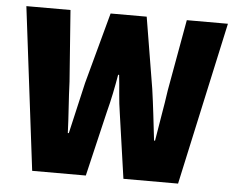

<svg xmlns="http://www.w3.org/2000/svg" viewBox="-48 -707 928 763"><g transform="rotate(5 415.5 -325.0)"><path d="M27 -650H203L224 -366Q226 -315 229.5 -264Q233 -213 235 -162H239Q251 -213 262.5 -264Q274 -315 286 -366L363 -650H507L554 -366Q561 -317 567 -265.5Q573 -214 579 -162H583Q591 -214 600 -265Q609 -316 616 -366L667 -650H831L689 0H471L434 -258Q428 -296 425 -335Q422 -374 418 -410H414Q408 -374 400 -335Q392 -296 382 -258L321 0H107Z"/></g></svg>

Font: Kilde Sans Black
Style: Regular
Weight: 900
Italic angle: -3°
Designer: Paul D. Hunt
Foundry: Adobe Systems Incorporated
Version: Version 1.050;PS Version 1.000;hotconv 1.0.70;makeotf.lib2.5